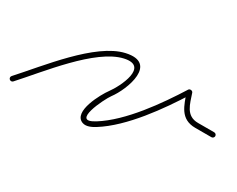

<svg xmlns="http://www.w3.org/2000/svg" viewBox="-52 -449 800 647"><g transform="rotate(30 348.0 -125.5)"><path d="M2.6 10C6.5 13.6 12.5 13.3 16 9.4C86.3 -67.6 202.6 -221.9 300.1 -243.7C389.6 -263.8 336.1 -156.7 311.4 -123.7C294.2 -100.7 239.7 -3.9 288.3 14C304.2 19.8 323 10.2 336 2.1C422.5 -52 502.2 -165.3 556 -250.9C558 -254 553.1 -256.2 548.1 -256.7C543.1 -257.3 537.8 -256.3 539 -252.9C554.6 -208.1 566.6 -161.5 625 -161.5C646 -161.5 667 -161.5 688 -161.5C693.2 -161.5 697.5 -165.8 697.5 -171C697.5 -176.2 693.2 -180.5 688 -180.5C688 -180.5 688 -180.5 688 -180.5C667 -180.5 646 -180.5 625 -180.5C577.2 -180.5 569.5 -223 557 -259.1C555.8 -262.5 552.5 -264.5 549 -264.9C545.5 -265.3 541.9 -264.1 540 -261.1C487.7 -178 409.8 -66.4 326 -14.1C248.6 34.3 312.1 -92.9 326.6 -112.3C362.7 -160.4 409.8 -287.7 295.9 -262.3C192.3 -239.1 75.6 -84.1 2 -3.4C-1.6 0.5 -1.3 6.5 2.6 10Z"/></g></svg>

Font: FRB American Cursive Extralight
Style: Italic
Weight: 200
Italic angle: -25°
Version: Version 2.0;Modular Font Editor K font №1